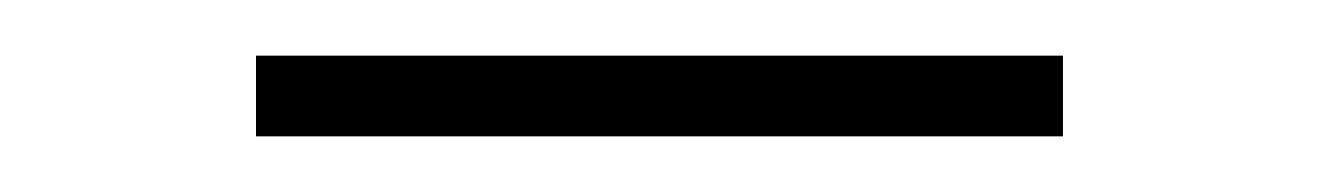

<svg xmlns="http://www.w3.org/2000/svg" viewBox="-20 -303 474 69"><path d="M362 -283V-254H72V-283Z"/></svg>

Font: Elaine Sans ExtraLight
Style: Regular
Weight: 275
Designer: Wei Huang
Foundry: Wei Huang
Version: Version 2.001;December 24, 2019;FontCreator 12.0.0.2547 64-b